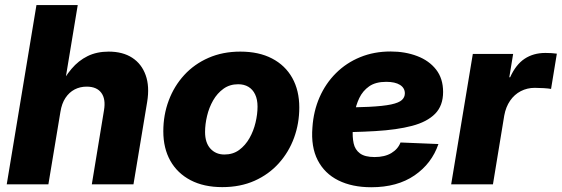

<svg xmlns="http://www.w3.org/2000/svg" viewBox="-20 -748 2279 779"><path d="M225.1 -293.9 176.3 0H7.3L127.9 -727.5H295.4L239.7 -391.1H219.7Q242.2 -435.5 270.3 -468.8Q298.3 -502 335.4 -520.3Q372.6 -538.6 420.9 -538.6Q478 -538.6 516.4 -513.7Q554.7 -488.8 571 -443.1Q587.4 -397.5 577.1 -334.5L521.5 0H352.5L401.9 -300.3Q409.7 -346.2 391.1 -371.3Q372.6 -396.5 331.5 -396.5Q304.7 -396.5 282.7 -385Q260.7 -373.5 245.6 -350.8Q230.5 -328.1 225.1 -293.9Z M881.8 11.2Q807.1 11.2 753.4 -16.8Q699.7 -44.9 671.1 -95.7Q642.6 -146.5 642.6 -215.3Q642.6 -281.7 664.6 -340.3Q686.5 -398.9 727.5 -443.6Q768.6 -488.3 826.2 -513.4Q883.8 -538.6 955.1 -538.6Q1030.3 -538.6 1083.7 -510.7Q1137.2 -482.9 1165.8 -431.9Q1194.3 -380.9 1194.3 -312Q1194.3 -247.1 1173.1 -189Q1151.9 -130.9 1111.3 -85.7Q1070.8 -40.5 1012.9 -14.6Q955.1 11.2 881.8 11.2ZM890.6 -121.1Q925.3 -121.1 950.4 -139.6Q975.6 -158.2 992.2 -187.5Q1008.8 -216.8 1016.8 -250.7Q1024.9 -284.7 1024.9 -315.4Q1024.9 -344.7 1015.1 -365Q1005.4 -385.3 987.8 -395.8Q970.2 -406.2 946.3 -406.2Q912.1 -406.2 886.7 -387.9Q861.3 -369.6 844.7 -340.6Q828.1 -311.5 820.1 -277.6Q812 -243.7 812 -212.4Q812 -168.9 833.7 -145Q855.5 -121.1 890.6 -121.1Z M1486.3 11.7Q1408.7 11.7 1352.8 -16.1Q1296.9 -43.9 1269 -98.1Q1241.2 -152.3 1247.6 -231Q1252 -297.4 1276.6 -353.5Q1301.3 -409.7 1343.3 -451.4Q1385.3 -493.2 1441.4 -516.1Q1497.6 -539.1 1564.5 -539.1Q1624 -539.1 1672.6 -520.5Q1721.2 -502 1749.5 -465.6Q1777.8 -429.2 1777.8 -375Q1777.8 -319.3 1745.4 -286.4Q1712.9 -253.4 1651.6 -237.3Q1590.3 -221.2 1502.7 -216.1Q1415 -210.9 1304.2 -210.9L1320.8 -311.5Q1416 -311.5 1475.3 -314.5Q1534.7 -317.4 1566.7 -324.2Q1598.6 -331.1 1610.6 -342.3Q1622.6 -353.5 1622.6 -369.1Q1622.6 -391.1 1602.8 -403.6Q1583 -416 1546.9 -416Q1503.9 -416 1477.8 -397.7Q1451.7 -379.4 1437.7 -350.1Q1423.8 -320.8 1418.5 -287.8Q1413.1 -254.9 1411.6 -226.1Q1409.2 -192.4 1414.8 -166.5Q1420.4 -140.6 1440.4 -125.7Q1460.4 -110.8 1500 -110.8Q1541 -110.8 1567.9 -127Q1594.7 -143.1 1605 -169.9L1758.8 -163.6Q1731.9 -84.5 1661.9 -36.4Q1591.8 11.7 1486.3 11.7Z M1810.5 0 1898.4 -529.3H2062L2046.4 -434.6H2049.8Q2072.8 -485.8 2108.4 -509.5Q2144 -533.2 2192.9 -533.2Q2205.6 -533.2 2217.3 -532.5Q2229 -531.7 2239.3 -530.3L2215.8 -387.2Q2205.6 -389.2 2186 -390.4Q2166.5 -391.6 2149.4 -391.6Q2119.1 -391.6 2093 -378.2Q2066.9 -364.7 2049.6 -339.4Q2032.2 -314 2025.9 -279.3L1980 0Z"/></svg>

Font: Inter 24pt ExtraBold
Style: Italic
Weight: 800
Italic angle: -9.3988°
Designer: Rasmus Andersson
Foundry: rsms
Version: Version 4.001;git-66647c0bb